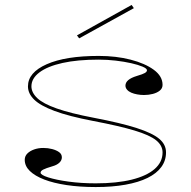

<svg xmlns="http://www.w3.org/2000/svg" viewBox="-20 -741 771 776"><path d="M367 15Q302 15 249 7Q196 -1 158.5 -15.5Q121 -30 100.5 -50Q80 -70 80 -95Q80 -110 90.5 -120.5Q101 -131 118 -137Q135 -143 155 -143Q174 -143 191 -138.5Q208 -134 219 -126Q230 -118 230 -105Q230 -93 220 -83.5Q210 -74 192 -69Q165 -61 154.5 -55.5Q144 -50 144 -43Q144 -34 175 -24Q206 -14 257 -7Q308 0 367 0Q452 0 512.5 -15Q573 -30 605 -58Q637 -86 637 -125Q637 -153 611 -174Q585 -195 523.5 -213.5Q462 -232 357 -252Q258 -271 200.5 -292.5Q143 -314 118 -338.5Q93 -363 93 -392Q93 -448 169 -481.5Q245 -515 379 -515Q449 -515 507.5 -500Q566 -485 601.5 -459Q637 -433 637 -398Q637 -384 626 -375Q615 -366 598 -361.5Q581 -357 562 -357Q548 -357 534.5 -359.5Q521 -362 510.5 -366.5Q500 -371 493.5 -378.5Q487 -386 487 -395Q487 -420 533 -434Q557 -441 565.5 -446Q574 -451 574 -457Q574 -464 556.5 -471.5Q539 -479 510.5 -485.5Q482 -492 447.5 -496Q413 -500 379 -500Q293 -500 232.5 -486.5Q172 -473 139.5 -448.5Q107 -424 107 -392Q107 -367 130.5 -344.5Q154 -322 209.5 -302.5Q265 -283 359 -265Q469 -244 532.5 -223.5Q596 -203 623.5 -180Q651 -157 651 -125Q651 -92 632 -66Q613 -40 576.5 -22Q540 -4 487 5.5Q434 15 367 15ZM300 -586 291 -598 512 -721 521 -708Z"/></svg>

Font: Kalnia SemiExpanded Thin
Style: Regular
Weight: 250
Width: 6
Designer: Frida Medrano
Foundry: Frida Medrano
Version: Version 1.105